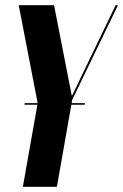

<svg xmlns="http://www.w3.org/2000/svg" viewBox="-20 -719 474 739"><path d="M256 -352H258L425 -699H434L258 -335L199 0H68L125 -322L52 -699H188ZM75 -322H307L306 -316H74Z"/></svg>

Font: Moniqa Black Ita Display
Style: Italic
Weight: 900
Italic angle: -10°
Designer: Rajesh Rajput
Foundry: Rajesh Rajput
Version: Version 1.000